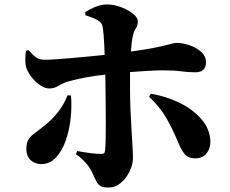

<svg xmlns="http://www.w3.org/2000/svg" viewBox="-20 -798 1040 868"><path d="M285.2 -367.2 300.8 -366.2Q305.2 -318.8 299.6 -265.1Q293.9 -211.4 277.6 -163.8Q261.2 -116.2 233.4 -86.2Q205.6 -56.2 166 -56.2Q136.7 -56.2 117.9 -74.7Q99.1 -93.3 99.1 -125Q99.1 -152.3 108.9 -167.7Q118.7 -183.1 138.4 -197.3Q158.2 -211.4 188 -235.8Q257.3 -293.5 285.2 -367.2ZM366.2 -729 365.2 -743.2Q382.8 -754.9 409.7 -766.4Q436.5 -777.8 465.8 -777.8Q494.1 -777.8 525.9 -766.1Q557.6 -754.4 580.3 -736.8Q603 -719.2 603 -701.2Q603 -681.6 594 -669.4Q585 -657.2 581.1 -637.2Q577.1 -622.1 575.4 -603.8Q573.7 -585.4 571.8 -564.9Q637.7 -574.2 675 -581.5Q712.4 -588.9 731.2 -593.8Q750 -598.6 759.8 -601.3Q769.5 -604 779.8 -604Q804.7 -604 835.2 -594Q865.7 -584 888.4 -564.5Q911.1 -544.9 911.1 -516.1Q911.1 -471.2 862.8 -471.2Q830.6 -471.2 798.8 -475.6Q767.1 -480 716.8 -480Q689.5 -480 650.9 -477.8Q612.3 -475.6 567.9 -472.2Q567.9 -451.7 567.9 -431.9Q567.9 -412.1 567.9 -395Q567.9 -350.6 569.8 -303.2Q571.8 -255.9 574.5 -211.9Q577.1 -168 579.1 -134Q581.1 -100.1 581.1 -83Q581.1 -54.7 566.2 -23.7Q551.3 7.3 526.4 28.6Q501.5 49.8 471.2 49.8Q445.8 49.8 434.1 43Q422.4 36.1 415 20.5Q407.7 4.9 395 -21Q386.7 -39.6 368.4 -60.8Q350.1 -82 323.2 -101.1L329.1 -115.2Q363.3 -108.9 390.9 -105.5Q418.5 -102.1 438 -102.1Q446.3 -102.1 450.2 -105.2Q454.1 -108.4 455.1 -118.2Q457 -138.7 457.8 -172.1Q458.5 -205.6 458.3 -245.1Q458 -284.7 457.8 -324Q457.5 -363.3 457 -395L456.1 -460.9Q363.8 -450.2 293.9 -431.2Q267.1 -424.3 246.3 -411.1Q225.6 -397.9 203.1 -397.9Q184.6 -397.9 164.1 -411.1Q143.6 -424.3 126.2 -445.1Q108.9 -465.8 100.1 -488.8Q94.2 -504.9 94.5 -529.3Q94.7 -553.7 97.2 -567.9L108.9 -571.8Q129.9 -547.4 144.5 -537.6Q159.2 -527.8 184.1 -527.8Q201.2 -527.8 233.2 -530Q265.1 -532.2 304 -535.6Q342.8 -539.1 381.8 -542.7Q420.9 -546.4 453.1 -549.8Q451.7 -599.6 448.5 -639.2Q445.3 -678.7 440.9 -687Q432.6 -702.6 412.8 -711.4Q393.1 -720.2 366.2 -729ZM653.8 -360.8 662.1 -374Q729 -363.3 789.6 -334.2Q850.1 -305.2 889.4 -260.7Q928.7 -216.3 931.2 -160.2Q931.6 -126.5 913.3 -104.2Q895 -82 862.8 -82Q827.6 -82 811 -106.4Q794.4 -130.9 784.2 -157.2Q758.3 -219.2 730.5 -266.8Q702.6 -314.5 653.8 -360.8Z"/></svg>

Font: Source Han Serif JP Heavy
Style: Regular
Weight: 900
Designer: Ryoko NISHIZUKA  (kana & ideographs); Frank Grießhammer (Latin, Greek & Cyrillic); Wenlong ZHANG  (bopomofo); Sandoll Co
Foundry: Adobe Systems Incorporated
Version: Version 1.001;PS 1.001;hotconv 16.6.54;makeotf.lib2.5.65590